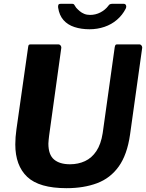

<svg xmlns="http://www.w3.org/2000/svg" viewBox="-20 -974 764 1004"><path d="M660 -270Q645 -165 601 -103.5Q557 -42 487.5 -16Q418 10 328 10Q185 10 122.5 -49Q60 -108 60 -219Q60 -238 61.5 -257.5Q63 -277 66 -298L127 -727Q128 -737 131 -739.5Q134 -742 141 -742H284Q293 -742 297.5 -735Q302 -728 300 -720L237 -266Q236 -254 234.5 -243.5Q233 -233 233 -223Q233 -165 262.5 -140Q292 -115 346 -115Q389 -115 424.5 -131.5Q460 -148 484 -184Q508 -220 517 -278L580 -728Q582 -737 584.5 -739.5Q587 -742 594 -742H708Q716 -742 720.5 -735Q725 -728 723 -720L660 -270ZM627 -954Q636 -954 639 -946Q642 -938 637 -928Q620 -895 591.5 -870.5Q563 -846 526 -833.5Q489 -821 448 -821Q405 -821 369.5 -832.5Q334 -844 312 -869Q290 -894 284 -934Q283 -942 285 -948Q287 -954 297 -954H358Q366 -954 369 -948Q372 -942 378 -934Q386 -925 396.5 -916Q407 -907 420.5 -901.5Q434 -896 451 -896Q480 -896 505 -909Q530 -922 546 -943Q550 -950 555.5 -952Q561 -954 566 -954Z"/></svg>

Font: Libre Franklin
Style: Bold Italic
Weight: 700
Italic angle: -8°
Designer: Pablo Impallari, Rodrigo Fuenzalida, Nhung Nguyen
Foundry: Impallari Type
Version: Version 3.000